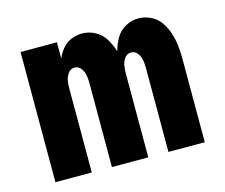

<svg xmlns="http://www.w3.org/2000/svg" viewBox="-82 -647 884 755"><g transform="rotate(-15 360.0 -269.0)"><path d="M56 0H204V-342Q204 -358 206.5 -373.5Q209 -389 219 -402.5Q229 -416 245 -416Q261 -416 271 -402.5Q281 -389 283.5 -373.5Q286 -358 286 -342V0H434V-342Q434 -358 436.5 -373.5Q439 -389 449 -402.5Q459 -416 475 -416Q491 -416 501 -402.5Q511 -389 513.5 -373.5Q516 -358 516 -342V0H664V-342Q664 -368 661 -394Q658 -420 650 -445Q642 -470 627 -492Q612 -514 587.5 -526Q563 -538 537 -538Q509 -538 484 -524Q459 -510 445 -485.5Q431 -461 424 -434Q416 -461 401.5 -485.5Q387 -510 361.5 -524Q336 -538 307 -538Q285 -538 263.5 -529Q242 -520 227.5 -502.5Q213 -485 204 -464V-530H56Z"/></g></svg>

Font: Iosevka Sparkle Heavy
Style: Regular
Weight: 900
Designer: Belleve Invis
Foundry: Belleve Invis
Version: Version 4.5.0; ttfautohint (v1.8.3)